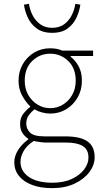

<svg xmlns="http://www.w3.org/2000/svg" viewBox="-20 -740 520 994"><path d="M250 234Q189 234 145 217Q101 200 77.5 170Q54 140 54 100Q54 68 73.5 37Q93 6 126 -18V-22Q108 -33 96 -52Q84 -71 84 -98Q84 -131 102.5 -153.5Q121 -176 136 -186V-190Q114 -210 95 -244.5Q76 -279 76 -322Q76 -370 98 -408Q120 -446 157 -468Q194 -490 240 -490Q260 -490 276 -486.5Q292 -483 302 -478H462V-450H346V-446Q370 -428 387 -397Q404 -366 404 -322Q404 -274 382 -235.5Q360 -197 323 -174.5Q286 -152 240 -152Q219 -152 197 -158Q175 -164 158 -174Q142 -161 129 -143.5Q116 -126 116 -100Q116 -73 135.5 -53.5Q155 -34 210 -34H316Q396 -34 433 -8Q470 18 470 74Q470 114 443 150.5Q416 187 366.5 210.5Q317 234 250 234ZM240 -180Q275 -180 305 -198Q335 -216 353.5 -248Q372 -280 372 -322Q372 -387 333 -424.5Q294 -462 240 -462Q186 -462 147 -424.5Q108 -387 108 -322Q108 -280 126.5 -248Q145 -216 175 -198Q205 -180 240 -180ZM252 206Q309 206 350.5 187Q392 168 415 138Q438 108 438 76Q438 34 408.5 16Q379 -2 322 -2H212Q208 -2 191 -4Q174 -6 154 -10Q118 14 102 42.5Q86 71 86 98Q86 146 129.5 176Q173 206 252 206ZM250 -570Q200 -570 169 -593.5Q138 -617 123 -651Q108 -685 104 -716L130 -720Q134 -691 148 -662.5Q162 -634 187.5 -615Q213 -596 250 -596Q288 -596 313 -615Q338 -634 352 -662.5Q366 -691 370 -720L396 -716Q392 -685 377 -651Q362 -617 331.5 -593.5Q301 -570 250 -570Z"/></svg>

Font: Source Sans 3 ExtraLight ExtraLight
Style: Regular
Weight: 250
Version: Version 3.052;hotconv 1.1.0;makeotfexe 2.6.0